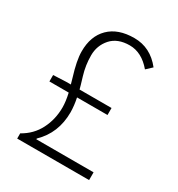

<svg xmlns="http://www.w3.org/2000/svg" viewBox="-158 -754 795 858"><g transform="rotate(30 239.5 -325.5)"><path d="M57.1 0V-26.9Q110.4 -56.6 136.7 -108.4Q163.1 -160.2 163.1 -221.2Q163.1 -252 153.8 -293H54.2V-326.2L120.1 -329.1H144Q142.1 -337.9 135.7 -358.4Q111.8 -435.5 111.8 -481Q111.3 -560.1 157.2 -605.5Q203.1 -650.9 286.6 -650.9Q370.1 -650.9 425.8 -580.1L397 -553.2Q347.2 -612.3 285.2 -612.3Q223.1 -612.3 189.9 -575.2Q157.2 -538.1 157.2 -487.3Q157.2 -436.5 171.9 -388.2Q186.5 -340.3 189 -329.1H354V-293H196.8Q204.6 -255.9 205.1 -221.2Q205.1 -113.3 132.8 -43.9V-40H428.2V0Z"/></g></svg>

Font: SourceSansPro-Light
Style: Regular
Weight: 300
Designer: Paul D. Hunt
Foundry: Adobe Systems Incorporated
Version: Version 2.020;PS 2.0;hotconv 1.0.86;makeotf.lib2.5.63406